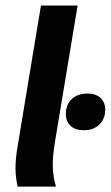

<svg xmlns="http://www.w3.org/2000/svg" viewBox="-20 -687 408 707"><path d="M45 0Q37.5 -31.7 37.1 -66.2Q36.7 -100.8 45 -149.2L130.8 -666.7H265.8L182.5 -165Q172.5 -104.2 174.6 -66.7Q176.7 -29.2 185 -5V0ZM288.3 -207.5Q256.7 -207.5 239.6 -223.8Q222.5 -240 222.5 -267.5Q222.5 -301.7 244.2 -322.1Q265.8 -342.5 301.7 -342.5Q333.3 -342.5 350.4 -326.2Q367.5 -310 367.5 -283.3Q367.5 -250 346.2 -228.8Q325 -207.5 288.3 -207.5Z"/></svg>

Font: Familjen Grotesk
Style: Bold Italic
Weight: 700
Italic angle: -9.46201°
Designer: Anders Wikstroem, Jonas Baeckman, Matilda Gysing, Kristian Moeller
Foundry: Familjen STHLM AB
Version: Version 2.002; ttfautohint (v1.8.4.7-5d5b)